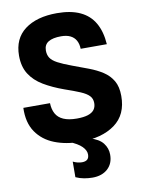

<svg xmlns="http://www.w3.org/2000/svg" viewBox="-102 -807 813 1099"><g transform="rotate(-10 304.5 -257.0)"><path d="M313 10Q229.5 10 162.8 -16.2Q96 -42.5 58.5 -97.5Q21 -152.5 24 -238H179Q180 -202 194 -176.5Q208 -151 238 -137.8Q268 -124.5 316 -124.5Q355 -124.5 380 -132.5Q405 -140.5 416.8 -156.2Q428.5 -172 428.5 -195Q428.5 -220.5 412.5 -237.2Q396.5 -254 362.2 -268.5Q328 -283 274 -301.5Q207 -325.5 156.8 -355.5Q106.5 -385.5 79 -429Q51.5 -472.5 51.5 -536Q51.5 -635 120.2 -686.8Q189 -738.5 307 -738.5Q387.5 -738.5 441.5 -713.2Q495.5 -688 524.2 -638Q553 -588 558 -514H406Q405 -543 393.8 -563Q382.5 -583 361 -593.5Q339.5 -604 307.5 -604Q259 -604 233.5 -588.2Q208 -572.5 208 -538.5Q208 -513 219.8 -495.2Q231.5 -477.5 260.5 -462Q289.5 -446.5 341 -427.5Q389 -410 433.2 -393.2Q477.5 -376.5 512.5 -353.8Q547.5 -331 567.8 -296.5Q588 -262 588 -208.5Q588.5 -99.5 513.5 -44.8Q438.5 10 313 10ZM345.5 224Q321.5 224 296.5 219.5Q271.5 215 248.5 204.5L249 114Q276 127 301 127Q321.5 127 332 117.8Q342.5 108.5 342.5 88.5Q342.5 65 319.8 42.2Q297 19.5 248.5 0H368Q421.5 15.5 444.2 45Q467 74.5 467 112Q467 163.5 433.8 193.8Q400.5 224 345.5 224Z"/></g></svg>

Font: Spline Sans
Style: Regular
Weight: 400
Designer: Eben Sorkin, Mirko Velimirovic
Foundry: Sorkin Type
Version: Version 1.001